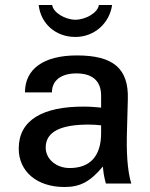

<svg xmlns="http://www.w3.org/2000/svg" viewBox="-20 -735 601 769"><path d="M385 -202C385 -111 342 -62 259 -62C205 -62 163 -98 163 -144C163 -210 228 -236 335 -236C354 -236 367 -235 385 -233ZM55 -140C55 -48 128 14 238 14C301 14 341 -7 392 -68C394 -47 396 -29 404 0H506C496 -30 486 -91 488 -189L492 -337C496 -462 432 -513 288 -513C155 -513 80 -459 80 -365H188C188 -413 225 -441 286 -441C351 -441 385 -410 385 -352V-304C364 -306 340 -308 318 -308C151 -309 55 -254 55 -140ZM135 -715C143 -641 202 -587 282 -587C359 -587 419 -643 429 -715H376C372 -684 323 -656 282 -656C242 -656 193 -684 189 -715Z"/></svg>

Font: Perun Medium
Style: Regular
Weight: 500
Foundry: Copyright (c) Stefan Peev, Context Ltd, 2016
Version: Version 1.089